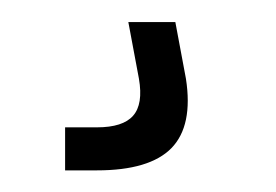

<svg xmlns="http://www.w3.org/2000/svg" viewBox="-20 -20 250 174"><path d="M39 134.4V95.4H67.8Q91.4 95.4 100.6 84.9Q109.9 74.4 105.9 51.3L96.3 0H138.9L148.5 51.3Q155.1 93.9 135.4 114.2Q115.6 134.4 67.8 134.4Z"/></svg>

Font: Big Shoulders Thin
Style: Regular
Weight: 100
Designer: Patric King
Foundry: XO Type Co
Version: Version 2.002